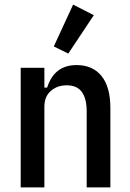

<svg xmlns="http://www.w3.org/2000/svg" viewBox="-20 -815 565 835"><path d="M70 0V-520H173V-434H185Q216 -532 313 -532Q383 -532 421.5 -484.5Q460 -437 460 -345V0H357V-331Q357 -386 336 -415Q315 -444 270 -444Q229 -444 201 -419.5Q173 -395 173 -351V0ZM277 -582 214 -613 298 -795 388 -749Z"/></svg>

Font: IBM Plex Sans Condensed Medium
Style: Regular
Weight: 500
Width: 3
Designer: Mike Abbink, Paul van der Laan, Pieter van Rosmalen
Foundry: Bold Monday
Version: Version 1.3